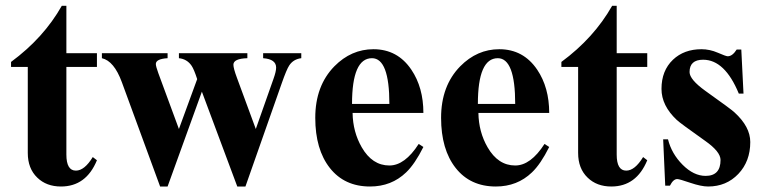

<svg xmlns="http://www.w3.org/2000/svg" viewBox="-20 -644 2705 678"><path d="M322.3 -78.1Q284.2 14.6 195.3 14.6Q144 14.6 111.8 -16.6Q78.1 -48.8 78.1 -104V-407.7H19V-425.3Q134.3 -510.3 198.2 -623.5H214.4V-456.1H322.3V-407.7H214.4V-98.1Q214.4 -41.5 248 -41.5Q278.3 -41.5 307.6 -89.4Z M1043.9 -438.5Q1016.1 -435.1 1001.5 -413.1Q992.2 -399.4 974.6 -349.1L846.7 14.6H817.9L692.9 -320.3L571.8 14.6H545.4L410.2 -354Q382.8 -428.7 339.8 -438.5V-456.1H571.8V-438.5Q530.3 -436 530.3 -418Q530.3 -409.7 539.1 -385.7L611.8 -188.5L676.3 -364.7Q665 -399.4 656.7 -411.6Q640.6 -435.5 611.8 -438.5V-456.1H853.5V-438.5Q804.2 -437 804.2 -415.5Q804.2 -402.8 816.9 -368.7L883.3 -188.5L945.8 -365.7Q955.1 -391.6 955.1 -405.3Q955.1 -435.1 909.2 -438.5V-456.1H1043.9Z M1475.1 -125Q1444.8 -64.5 1414.1 -35.2Q1362.3 14.6 1286.6 14.6Q1196.3 14.6 1144.8 -50.8Q1093.3 -116.2 1093.3 -228Q1093.3 -340.8 1160.6 -409.7Q1220.2 -470.2 1298.8 -470.2Q1383.8 -470.2 1432.6 -397.9Q1475.1 -335 1475.1 -245.1H1225.1Q1226.1 -178.2 1257.3 -124Q1294.4 -59.6 1355 -59.6Q1409.7 -59.6 1458.5 -135.7ZM1355 -276.9Q1355 -438.5 1293.5 -438.5Q1223.1 -438.5 1223.1 -276.9Z M1919.4 -125Q1889.2 -64.5 1858.4 -35.2Q1806.6 14.6 1731 14.6Q1640.6 14.6 1589.1 -50.8Q1537.6 -116.2 1537.6 -228Q1537.6 -340.8 1605 -409.7Q1664.6 -470.2 1743.2 -470.2Q1828.1 -470.2 1877 -397.9Q1919.4 -335 1919.4 -245.1H1669.4Q1670.4 -178.2 1701.7 -124Q1738.8 -59.6 1799.3 -59.6Q1854 -59.6 1902.8 -135.7ZM1799.3 -276.9Q1799.3 -438.5 1737.8 -438.5Q1667.5 -438.5 1667.5 -276.9Z M2265.6 -78.1Q2227.5 14.6 2138.7 14.6Q2087.4 14.6 2055.2 -16.6Q2021.5 -48.8 2021.5 -104V-407.7H1962.4V-425.3Q2077.6 -510.3 2141.6 -623.5H2157.7V-456.1H2265.6V-407.7H2157.7V-98.1Q2157.7 -41.5 2191.4 -41.5Q2221.7 -41.5 2251 -89.4Z M2629.4 -142.6Q2629.4 -74.2 2587.2 -29.8Q2544.9 14.6 2480.5 14.6Q2456.1 14.6 2417.5 1.5Q2378.9 -11.7 2371.6 -11.7Q2357.4 -11.7 2345.7 11.7H2329.1L2321.8 -151.9H2338.9Q2351.6 -101.1 2390.6 -62Q2429.7 -22.9 2471.7 -22.9Q2524.4 -22.9 2524.4 -79.1Q2524.4 -108.4 2470.2 -146.5Q2381.3 -209.5 2370.1 -220.2Q2315.9 -271 2315.9 -330.1Q2315.9 -394.5 2356.4 -433.1Q2395.5 -470.2 2457 -470.2Q2486.3 -470.2 2514.9 -457.8Q2543.5 -445.3 2549.8 -445.3Q2566.4 -445.3 2581.5 -469.2H2597.7L2605.5 -313.5H2588.9Q2539.6 -433.1 2462.9 -433.1Q2415 -433.1 2415 -389.6Q2415 -363.3 2470.7 -323.2Q2562 -258.3 2573.7 -247.1Q2629.4 -196.3 2629.4 -142.6Z"/></svg>

Font: Dai Banna SIL Book
Style: Bold
Weight: 700
Designer: Victor Gaultney
Foundry: SIL International
Version: Version 2.000